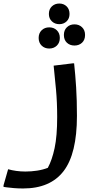

<svg xmlns="http://www.w3.org/2000/svg" viewBox="-70 -808 540 1088"><path d="M-24 151Q-3 157 22 160.5Q47 164 74 164Q107 164 140 159Q173 154 201 143Q225 99 239.5 31Q254 -37 254 -145Q254 -228 247.5 -298.5Q241 -369 234 -436L341 -449H350Q357 -384 361.5 -312.5Q366 -241 366 -151Q366 63 290.5 161.5Q215 260 61 260Q35 260 9.5 258Q-16 256 -33 253.5Q-50 251 -50 251V242ZM266 -671Q241 -671 224 -687Q207 -703 207 -729Q207 -756 224 -772Q241 -788 266 -788Q291 -788 307.5 -772Q324 -756 324 -729Q324 -703 307.5 -687Q291 -671 266 -671ZM352 -550Q326 -550 309 -566Q292 -582 292 -610Q292 -637 309 -653.5Q326 -670 352 -670Q378 -670 395 -653.5Q412 -637 412 -610Q412 -582 395 -566Q378 -550 352 -550ZM209 -533Q183 -533 166 -549.5Q149 -566 149 -593Q149 -620 166 -636.5Q183 -653 209 -653Q235 -653 252 -636.5Q269 -620 269 -593Q269 -566 252 -549.5Q235 -533 209 -533Z"/></svg>

Font: Kufam Medium
Style: Regular
Weight: 500
Designer: Wael Morcos, Artur Schmal
Foundry: Original Type
Version: Version 1.300; ttfautohint (v1.8.3)